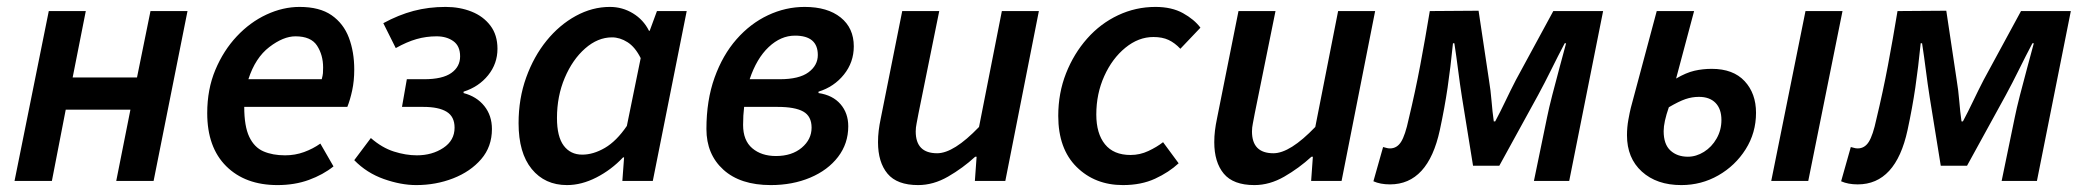

<svg xmlns="http://www.w3.org/2000/svg" viewBox="-20 -523 6031 555"><path d="M22 0 121 -491H228L190 -299H376L415 -491H522L424 0H316L357 -206H170L130 0Z M834 -418Q799 -418 758.5 -387Q718 -356 698 -294H910Q913 -305 913.5 -311.5Q914 -318 914 -328Q914 -364 896.5 -391Q879 -418 834 -418ZM782 12Q689 12 634 -42.5Q579 -97 579 -196Q579 -265 602.5 -321Q626 -377 664.5 -418Q703 -459 750.5 -481Q798 -503 846 -503Q904 -503 938.5 -479Q973 -455 988.5 -414Q1004 -373 1004 -322Q1004 -289 998 -261.5Q992 -234 984 -214H686Q686 -158 700.5 -127.5Q715 -97 741.5 -85.5Q768 -74 804 -74Q833 -74 859 -83.5Q885 -93 906 -108L944 -42Q914 -18 873 -3Q832 12 782 12Z M1183 12Q1139 12 1089.5 -5.5Q1040 -23 1004 -60L1052 -124Q1084 -96 1118.5 -85Q1153 -74 1185 -74Q1229 -74 1261.5 -95.5Q1294 -117 1294 -154Q1294 -186 1271 -200Q1248 -214 1204 -214H1142L1156 -294H1206Q1259 -294 1284.5 -312Q1310 -330 1310 -360Q1310 -390 1290.5 -404Q1271 -418 1242 -418Q1212 -418 1184 -410Q1156 -402 1124 -384L1088 -456Q1132 -480 1175.5 -491.5Q1219 -503 1268 -503Q1309 -503 1343 -489.5Q1377 -476 1397.5 -449Q1418 -422 1418 -382Q1418 -339 1391 -305.5Q1364 -272 1320 -258V-254Q1358 -244 1380 -216.5Q1402 -189 1402 -150Q1402 -99 1371 -63Q1340 -27 1290 -7.5Q1240 12 1183 12Z M1619 12Q1555 12 1517 -34.5Q1479 -81 1479 -167Q1479 -238 1501 -299Q1523 -360 1560 -405.5Q1597 -451 1644.5 -477Q1692 -503 1743 -503Q1779 -503 1809.5 -484.5Q1840 -466 1856 -434H1858L1879 -491H1965L1867 0H1779L1784 -68H1781Q1747 -32 1704 -10Q1661 12 1619 12ZM1663 -76Q1695 -76 1728.5 -95.5Q1762 -115 1792 -159L1832 -355Q1816 -387 1794 -401Q1772 -415 1749 -415Q1708 -415 1671.5 -383Q1635 -351 1612.5 -298Q1590 -245 1590 -182Q1590 -128 1609.5 -102Q1629 -76 1663 -76Z M2208 12Q2120 12 2071 -32.5Q2022 -77 2022 -150Q2022 -233 2045.5 -298.5Q2069 -364 2109 -409.5Q2149 -455 2200 -479Q2251 -503 2306 -503Q2372 -503 2410 -472.5Q2448 -442 2448 -389Q2448 -343 2419.5 -307.5Q2391 -272 2346 -258V-254Q2387 -248 2409.5 -222Q2432 -196 2432 -158Q2432 -108 2402.5 -69.5Q2373 -31 2322 -9.5Q2271 12 2208 12ZM2223 -72Q2269 -72 2297.5 -96Q2326 -120 2326 -154Q2326 -187 2302 -200.5Q2278 -214 2228 -214H2131Q2128 -190 2128 -162Q2128 -117 2154.5 -94.5Q2181 -72 2223 -72ZM2278 -420Q2237 -420 2202 -387Q2167 -354 2147 -294H2234Q2290 -294 2317 -314Q2344 -334 2344 -364Q2344 -420 2278 -420Z M2634 12Q2573 12 2545.5 -21Q2518 -54 2518 -112Q2518 -129 2520 -145.5Q2522 -162 2526 -181L2588 -491H2695L2635 -195Q2632 -178 2629.5 -166Q2627 -154 2627 -143Q2627 -80 2689 -80Q2737 -80 2810 -156L2876 -491H2983L2886 0H2798L2803 -70H2799Q2763 -37 2720.5 -12.5Q2678 12 2634 12Z M3226 12Q3145 12 3092 -40.5Q3039 -93 3039 -188Q3039 -254 3061.5 -311Q3084 -368 3122.5 -411.5Q3161 -455 3212 -479Q3263 -503 3320 -503Q3367 -503 3399.5 -485Q3432 -467 3450 -443L3392 -382Q3376 -399 3358 -407.5Q3340 -416 3314 -416Q3271 -416 3233 -385Q3195 -354 3172 -303Q3149 -252 3149 -192Q3149 -137 3174 -106Q3199 -75 3248 -75Q3275 -75 3299.5 -86.5Q3324 -98 3342 -112L3387 -51Q3359 -25 3319 -6.5Q3279 12 3226 12Z M3606 12Q3545 12 3517.5 -21Q3490 -54 3490 -112Q3490 -129 3492 -145.5Q3494 -162 3498 -181L3560 -491H3667L3607 -195Q3604 -178 3601.5 -166Q3599 -154 3599 -143Q3599 -80 3661 -80Q3709 -80 3782 -156L3848 -491H3955L3858 0H3770L3775 -70H3771Q3735 -37 3692.5 -12.5Q3650 12 3606 12Z M3998 10Q3970 10 3950 1L3978 -98Q3983 -97 3987.5 -95.5Q3992 -94 3998 -94Q4018 -94 4030 -113Q4042 -132 4052 -179Q4071 -258 4085.5 -335Q4100 -412 4113 -491L4254 -492L4284 -292Q4289 -262 4291.5 -231Q4294 -200 4298 -172H4302Q4317 -200 4331.5 -230.5Q4346 -261 4362 -292L4470 -491H4614L4516 0H4414L4452 -184Q4457 -209 4467 -248Q4477 -287 4488 -327.5Q4499 -368 4507 -398H4503Q4484 -362 4464.5 -322.5Q4445 -283 4426 -248L4314 -44H4238L4206 -242Q4200 -280 4195 -319.5Q4190 -359 4184 -398H4180Q4173 -328 4164.5 -270Q4156 -212 4142 -147Q4108 10 3998 10Z M4840 12Q4769 12 4726 -27Q4683 -66 4683 -132Q4683 -155 4687 -177Q4691 -199 4694 -211L4769 -491H4877L4825 -296Q4854 -313 4878 -318.5Q4902 -324 4928 -324Q4990 -324 5023 -288.5Q5056 -253 5056 -197Q5056 -139 5026 -91.5Q4996 -44 4947 -16Q4898 12 4840 12ZM4859 -70Q4883 -70 4905.5 -84Q4928 -98 4942 -122.5Q4956 -147 4956 -176Q4956 -208 4939 -225.5Q4922 -243 4891 -243Q4871 -243 4852 -236.5Q4833 -230 4804 -213Q4789 -170 4789 -144Q4789 -106 4808.5 -88Q4828 -70 4859 -70ZM5100 0 5199 -491H5306L5207 0Z M5350 10Q5322 10 5302 1L5330 -98Q5335 -97 5339.5 -95.5Q5344 -94 5350 -94Q5370 -94 5382 -113Q5394 -132 5404 -179Q5423 -258 5437.5 -335Q5452 -412 5465 -491L5606 -492L5636 -292Q5641 -262 5643.5 -231Q5646 -200 5650 -172H5654Q5669 -200 5683.5 -230.5Q5698 -261 5714 -292L5822 -491H5966L5868 0H5766L5804 -184Q5809 -209 5819 -248Q5829 -287 5840 -327.5Q5851 -368 5859 -398H5855Q5836 -362 5816.5 -322.5Q5797 -283 5778 -248L5666 -44H5590L5558 -242Q5552 -280 5547 -319.5Q5542 -359 5536 -398H5532Q5525 -328 5516.5 -270Q5508 -212 5494 -147Q5460 10 5350 10Z"/></svg>

Font: Source Sans 3 Semibold
Style: Italic
Weight: 600
Italic angle: -11°
Designer: Paul D. Hunt
Foundry: Adobe
Version: Version 3.052;hotconv 1.1.0;makeotfexe 2.6.0